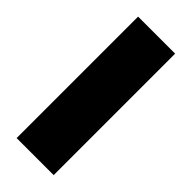

<svg xmlns="http://www.w3.org/2000/svg" viewBox="-229 -746 788 788"><g transform="rotate(45 164.5 -352.5)"><path d="M57 -705H272V0H57Z"/></g></svg>

Font: Nunito Sans Heavy
Style: Regular
Weight: 400
Designer: Vernon Adams
Foundry: Vernon Adams
Version: Version 2.500